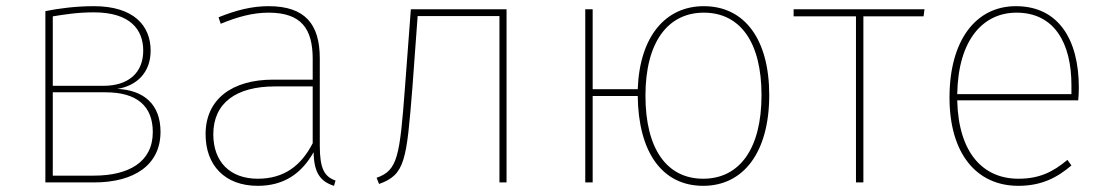

<svg xmlns="http://www.w3.org/2000/svg" viewBox="-20 -591 3585 622"><path d="M360 -303C423 -313 468 -356 468 -427C468 -508 413 -571 284 -571C227 -571 172 -564 127 -555V0H284C417 0 500 -58 500 -164C500 -253 446 -299 360 -303ZM284 -551C402 -551 444 -495 444 -427C444 -355 396 -313 315 -313H151V-538C189 -544 230 -551 284 -551ZM284 -22H151V-292H322C423 -292 475 -248 475 -163C475 -66 397 -22 284 -22Z M1016 -119V-402C1016 -512 969 -571 850 -571C796 -571 745 -558 688 -535L695 -514C751 -537 800 -550 850 -550C957 -550 993 -497 993 -400V-333H865C732 -333 646 -270 646 -156C646 -56 708 11 815 11C898 11 956 -27 996 -98C997 -31 1018 -3 1062 11L1067 -6C1031 -19 1016 -44 1016 -119ZM815 -12C725 -12 671 -67 671 -156C671 -258 746 -311 870 -311H993V-127C956 -55 901 -12 815 -12Z M1311 -561 1292 -309C1275 -82 1268 -39 1200 -15L1208 5C1293 -25 1297 -72 1316 -307L1333 -539H1598V0H1621V-561Z M2260 -571C2136 -571 2052 -473 2046 -302H1900V-561H1876V0H1900V-280H2046C2048 -98 2125 11 2258 11C2389 11 2472 -98 2472 -283C2472 -464 2392 -571 2260 -571ZM2258 -12C2140 -12 2071 -109 2071 -281C2071 -455 2144 -550 2260 -550C2378 -550 2447 -454 2447 -283C2447 -108 2375 -12 2258 -12Z M2975 -561H2551V-538H2753V0H2777V-538H2972Z M3475 -307C3475 -463 3409 -571 3271 -571C3141 -571 3056 -460 3056 -275C3056 -94 3143 11 3279 11C3352 11 3403 -14 3451 -55L3438 -73C3390 -33 3346 -12 3279 -12C3166 -12 3085 -94 3081 -266H3473C3474 -278 3475 -292 3475 -307ZM3451 -286H3081C3084 -464 3166 -550 3273 -550C3396 -550 3451 -451 3451 -315Z"/></svg>

Font: Glow Sans SC Normal Thin
Style: Regular
Weight: 100
Designer: Ryoko NISHIZUKA (kana, bopomofo & ideographs); Paul D. Hunt (Latin, Greek & Cyrillic); Sandoll Communications, Soo-young
Version: Version 0.93